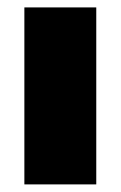

<svg xmlns="http://www.w3.org/2000/svg" viewBox="-20 -485 317 505"><path d="M233.2 0H44.1V-465.5H233.2Z"/></svg>

Font: Spartan MB Black
Style: Regular
Weight: 900
Designer: Matt Bailey, Mirko Velimirovic
Foundry: Matt Bailey
Version: Version 1.005